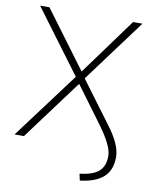

<svg xmlns="http://www.w3.org/2000/svg" viewBox="-95 -777 827 1031"><g transform="rotate(10 318.0 -261.0)"><path d="M412 183 404 147Q475 139 507.5 111Q540 83 540 27Q540 -2 520 -42Q500 -82 464 -131L308 -342H329L75 0H24L298 -367V-357L39 -705H90L326 -387H314L546 -705H597L339 -357V-367L507 -141Q545 -91 563.5 -50.5Q582 -10 582 26Q582 96 540 134.5Q498 173 412 183Z"/></g></svg>

Font: Mulish ExtraLight
Style: Regular
Weight: 200
Designer: Vernon Adams
Foundry: Vernon Adams
Version: Version 3.603